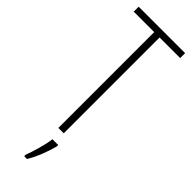

<svg xmlns="http://www.w3.org/2000/svg" viewBox="-308 -727 962 962"><g transform="rotate(45 172.5 -246.5)"><path d="M191 0V-679H337V-714H8V-679H153V0ZM213 71V61H172C168 101 146 175 132 211V221H152C179 177 201 118 213 71Z"/></g></svg>

Font: Noto Sans Georgian ExtraCondensed ExtraLight
Style: Regular
Weight: 200
Width: 2
Designer: Monotype Design Team, Akaki Razmadze
Foundry: Google LLC
Version: Version 2.005